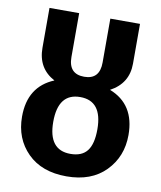

<svg xmlns="http://www.w3.org/2000/svg" viewBox="-85 -809 747 892"><g transform="rotate(10 289.0 -362.5)"><path d="M419 -415Q540 -368 540 -223Q540 -121 473 -52.5Q406 16 289 16Q172 16 105 -51Q38 -118 38 -222Q38 -364 157 -413Q76 -456 76 -553V-741H216V-534Q216 -454 290 -454Q363 -454 363 -534V-741H503V-553Q503 -460 419 -415ZM289 -90Q343 -90 368 -122.5Q393 -155 393 -224Q393 -358 289 -358Q185 -358 185 -223Q185 -90 289 -90Z"/></g></svg>

Font: FiraGO SemiBold
Style: Regular
Weight: 600
Designer: bBox Type
Foundry: bBox Type GmbH
Version: Version 1.001;PS 001.001;hotconv 1.0.88;makeotf.lib2.5.64775